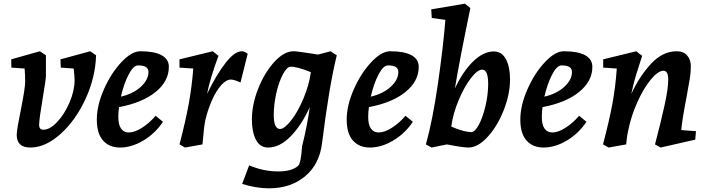

<svg xmlns="http://www.w3.org/2000/svg" viewBox="-20 -790 3848 1045"><path d="M71 -56Q71 -73 78 -111.5Q85 -150 93 -190Q117 -310 117 -345Q117 -381 114 -417L42 -422L41 -467L197 -511L230 -489V-379Q230 -357 213 -259Q193 -141 193 -110Q193 -84 216 -84Q252 -84 292 -127Q332 -170 359 -233.5Q386 -297 386 -354Q386 -372 381 -417L311 -422L309 -467L471 -511L503 -489Q499 -367 445 -250.5Q391 -134 309 -60.5Q227 13 145 13Q71 13 71 -56Z M507 -139Q507 -216 545.5 -303.5Q584 -391 640 -451Q696 -511 744 -511Q820 -511 859.5 -489.5Q899 -468 899 -426Q899 -348 827 -289.5Q755 -231 628 -207Q624 -183 624 -153Q624 -111 639 -90Q654 -69 681 -69Q713 -69 753.5 -95Q794 -121 827 -160L867 -127Q824 -63 760 -25Q696 13 633 13Q575 13 541 -25Q507 -63 507 -139ZM788 -398Q788 -416 774.5 -425Q761 -434 731 -434Q706 -434 680 -384Q654 -334 638 -264Q706 -280 747 -318Q788 -356 788 -398Z M1032 -417 957 -422V-467L1138 -511L1169 -486Q1123 -362 1107 -279Q1158 -384 1207.5 -447.5Q1257 -511 1296 -511Q1312 -511 1328 -497L1289 -341Q1254 -357 1237 -357Q1211 -357 1183.5 -326Q1156 -295 1133.5 -244Q1111 -193 1098 -138Q1090 -101 1084 -25L1082 -4L987 13L957 -4Q991 -135 1007.5 -226Q1024 -317 1032 -417Z M1494 143Q1568 143 1602 113Q1618 100 1624 7Q1653 -110 1666 -207Q1621 -108 1561.5 -47.5Q1502 13 1439 13Q1395 13 1373 -29.5Q1351 -72 1351 -140Q1351 -221 1385.5 -308Q1420 -395 1473 -453Q1526 -511 1578 -511Q1596 -511 1673 -499L1711 -493L1779 -511L1813 -489Q1771 -319 1733 -12Q1719 104 1640.5 169.5Q1562 235 1444 235Q1375 235 1298 211L1336 110Q1414 143 1494 143ZM1504 -88Q1528 -88 1564.5 -134.5Q1601 -181 1631.5 -253.5Q1662 -326 1672 -397Q1600 -427 1562 -427Q1542 -427 1520 -386Q1498 -345 1484 -283.5Q1470 -222 1470 -164Q1470 -88 1504 -88Z M1867 -139Q1867 -216 1905.5 -303.5Q1944 -391 2000 -451Q2056 -511 2104 -511Q2180 -511 2219.5 -489.5Q2259 -468 2259 -426Q2259 -348 2187 -289.5Q2115 -231 1988 -207Q1984 -183 1984 -153Q1984 -111 1999 -90Q2014 -69 2041 -69Q2073 -69 2113.5 -95Q2154 -121 2187 -160L2227 -127Q2184 -63 2120 -25Q2056 13 1993 13Q1935 13 1901 -25Q1867 -63 1867 -139ZM2148 -398Q2148 -416 2134.5 -425Q2121 -434 2091 -434Q2066 -434 2040 -384Q2014 -334 1998 -264Q2066 -280 2107 -318Q2148 -356 2148 -398Z M2404 -682 2330 -692 2327 -739 2510 -770 2540 -746Q2479 -451 2456 -309Q2500 -402 2555.5 -456Q2611 -510 2668 -510Q2711 -510 2733.5 -468Q2756 -426 2756 -358Q2756 -277 2721.5 -190Q2687 -103 2634 -45Q2581 13 2529 13Q2500 13 2412 -4L2329 13L2298 -4Q2335 -136 2364 -338Q2393 -540 2404 -682ZM2545 -71Q2565 -71 2586.5 -111.5Q2608 -152 2622.5 -214Q2637 -276 2637 -334Q2637 -411 2604 -411Q2579 -411 2543 -364.5Q2507 -318 2476.5 -245.5Q2446 -173 2436 -101Q2506 -71 2545 -71Z M2812 -139Q2812 -216 2850.5 -303.5Q2889 -391 2945 -451Q3001 -511 3049 -511Q3125 -511 3164.5 -489.5Q3204 -468 3204 -426Q3204 -348 3132 -289.5Q3060 -231 2933 -207Q2929 -183 2929 -153Q2929 -111 2944 -90Q2959 -69 2986 -69Q3018 -69 3058.5 -95Q3099 -121 3132 -160L3172 -127Q3129 -63 3065 -25Q3001 13 2938 13Q2880 13 2846 -25Q2812 -63 2812 -139ZM3093 -398Q3093 -416 3079.5 -425Q3066 -434 3036 -434Q3011 -434 2985 -384Q2959 -334 2943 -264Q3011 -280 3052 -318Q3093 -356 3093 -398Z M3337 -417 3263 -422V-467L3443 -511L3475 -486Q3453 -419 3440.5 -377.5Q3428 -336 3416 -279Q3461 -376 3524 -443.5Q3587 -511 3663 -511Q3700 -511 3720 -488Q3740 -465 3740 -429Q3740 -398 3734.5 -362.5Q3729 -327 3716 -258Q3693 -141 3688 -82L3768 -76L3764 -30L3576 13L3545 -4Q3577 -126 3597 -217Q3617 -308 3617 -357Q3617 -405 3591 -405Q3562 -405 3522.5 -357.5Q3483 -310 3448.5 -233Q3414 -156 3398 -74Q3394 -56 3392 -38.5Q3390 -21 3388 -4L3293 13L3262 -4Q3297 -137 3313.5 -227.5Q3330 -318 3337 -417Z"/></svg>

Font: Andada Pro
Style: Bold Italic
Weight: 700
Italic angle: -7°
Designer: Carolina Giovagnoli
Foundry: Huerta Tipografica
Version: Version 3.005; ttfautohint (v1.8.4)